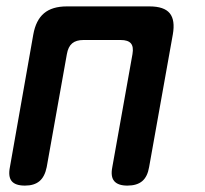

<svg xmlns="http://www.w3.org/2000/svg" viewBox="-20 -570 640 600"><path d="M58 10Q28 10 16.5 -4Q5 -18 11 -48L84 -462Q92 -507 117.5 -528.5Q143 -550 189 -550H447Q493 -550 510.5 -528.5Q528 -507 520 -462L446 -48Q441 -18 424.5 -4Q408 10 378 10Q349 10 337 -4Q325 -18 331 -48L394 -401Q398 -424 389 -434.5Q380 -445 357 -445H241Q218 -445 205.5 -434.5Q193 -424 189 -401L126 -48Q120 -18 103.5 -4Q87 10 58 10Z"/></svg>

Font: Maple Mono SemiBold
Style: Italic
Weight: 600
Italic angle: -10°
Monospace: yes
Designer: subframe7536
Version: Version 7.000